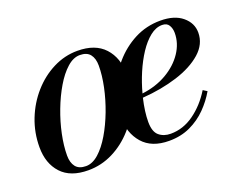

<svg xmlns="http://www.w3.org/2000/svg" viewBox="-82 -627 1016 794"><g transform="rotate(-20 426.0 -230.0)"><path d="M188 10Q109.5 10 69.5 -33.5Q29.5 -77 29.5 -148.5Q29.5 -212.5 52.2 -270.5Q75 -328.5 114.8 -373.5Q154.5 -418.5 205.5 -444.2Q256.5 -470 312.5 -470Q391 -470 431.5 -425.8Q472 -381.5 472 -310Q472 -246.5 449.5 -188.8Q427 -131 387.5 -86.2Q348 -41.5 296.8 -15.8Q245.5 10 188 10ZM184.5 -9.5Q213 -9.5 240.8 -34.2Q268.5 -59 292.8 -100Q317 -141 335.8 -190.5Q354.5 -240 365 -290Q375.5 -340 375.5 -382.5Q375.5 -414 361.2 -432Q347 -450 316 -450Q287.5 -450 259.8 -425.2Q232 -400.5 207.8 -359.5Q183.5 -318.5 164.8 -269.2Q146 -220 135.5 -169.8Q125 -119.5 125 -77Q125 -46 139.2 -27.8Q153.5 -9.5 184.5 -9.5ZM488 -93Q488 -50 508.2 -32.8Q528.5 -15.5 559.5 -15.5Q614.5 -15.5 662.5 -50Q710.5 -84.5 744.5 -140L762 -129Q741 -92.5 709.8 -60.8Q678.5 -29 637 -9.5Q595.5 10 543.5 10Q467 10 427.5 -35.2Q388 -80.5 388 -150Q388 -209.5 410 -266.5Q432 -323.5 471.5 -369.5Q511 -415.5 563.5 -442.8Q616 -470 677.5 -470Q739.5 -470 774.2 -441Q809 -412 809 -370Q809 -319.5 766.8 -282.2Q724.5 -245 654.8 -223Q585 -201 501.5 -195Q488 -137.5 488 -93ZM678.5 -450.5Q651 -450.5 625 -429.8Q599 -409 576.2 -374.5Q553.5 -340 535.5 -297.8Q517.5 -255.5 506 -212Q567 -219.5 614.8 -247.2Q662.5 -275 689.8 -315.8Q717 -356.5 717 -402Q717 -421.5 708.2 -436Q699.5 -450.5 678.5 -450.5Z"/></g></svg>

Font: Bodoni* 11pt Medium
Style: Italic
Weight: 500
Italic angle: -13°
Version: Version 2.3